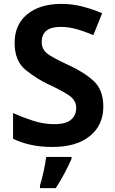

<svg xmlns="http://www.w3.org/2000/svg" viewBox="-20 -744 591 985"><path d="M510 -197Q510 -281 463 -326Q416 -371 332 -410Q262 -442 228 -465Q194 -488 194 -528Q194 -606 290 -606Q331 -606 371 -595Q411 -584 459 -564L504 -676Q452 -698 401 -711Q350 -724 295 -724Q185 -724 120 -671Q55 -618 55 -524Q55 -430 113 -384Q171 -338 227 -312Q292 -282 331.5 -256.5Q371 -231 371 -190Q371 -153 344.5 -130Q318 -107 259 -107Q204 -107 150 -124.5Q96 -142 47 -164V-32Q134 10 248 10Q372 10 441 -46Q510 -102 510 -197ZM347 61H217Q213 93 203.5 136.5Q194 180 185 208V221H266Q291 183 312 143Q333 103 347 71Z"/></svg>

Font: Noto Sans UI
Style: Bold
Weight: 700
Designer: Monotype Design Team
Foundry: Monotype Imaging Inc.
Version: Version 1.901